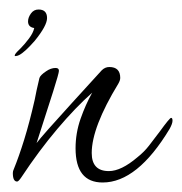

<svg xmlns="http://www.w3.org/2000/svg" viewBox="-20 -378 383 404"><path d="M12 -260Q12 -260 11.5 -260Q11 -260 11 -261Q11 -263 13 -265.5Q15 -268 16 -269Q16 -269 24 -277Q32 -285 41 -297Q50 -309 52 -319Q39 -321 39 -333Q39 -341 45 -349.5Q51 -358 61 -358Q79 -358 79 -340Q79 -324 53 -292Q32 -268 20 -262Q18 -261 16 -260.5Q14 -260 12 -260ZM196 6Q139 6 139 -66Q139 -98 149.5 -128Q160 -158 174 -183Q139 -152 100.5 -106.5Q62 -61 25 -5Q19 4 16 4Q7 4 7 -14Q7 -18 9 -22Q20 -49 31 -84.5Q42 -120 53 -168Q55 -178 57 -188Q59 -198 63 -214Q65 -220 77 -228Q87 -235 97 -235Q104 -235 104 -229Q104 -224 92 -186Q80 -148 57 -77Q63 -85 82 -106.5Q101 -128 132 -162L194 -230Q201 -237 210 -237Q233 -237 233 -214Q233 -209 229 -202Q173 -110 173 -56Q173 -18 209 -18Q235 -18 269 -47Q283 -58 293.5 -71.5Q304 -85 316 -101Q337 -130 340 -130Q343 -130 343 -124Q343 -118 337 -107Q269 6 196 6Z"/></svg>

Font: Corinthia
Style: Regular
Weight: 400
Designer: Robert E. Leuschke
Foundry: Robert E. Leuschke
Version: Version 1.013; ttfautohint (v1.8.3)